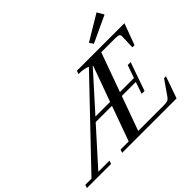

<svg xmlns="http://www.w3.org/2000/svg" viewBox="-245 -1139 1414 1414"><g transform="rotate(-45 462.0 -432.5)"><path d="M722.7 -714.8 702.1 -746.1 899.9 -864.7 930.7 -812ZM-64.9 0 -56.6 -25.4H7.8L577.1 -621.6Q542.5 -637.7 484.9 -637.7L493.7 -663.1H988.8L926.8 -496.1H904.8L908.2 -608.4Q908.7 -622.6 897.9 -627.7Q887.2 -632.8 859.9 -632.8H716.8L606.9 -328.1H752.9L788.1 -428.2H818.4L740.7 -205.6H710.4L742.2 -297.9H596.2L499.5 -30.3H768.1Q793.5 -30.3 805.9 -35.4Q818.4 -40.5 828.1 -54.7L908.7 -170.4H928.7L868.7 0H302.2L310.5 -25.4H395.5L493.7 -297.9H324.2L79.1 -25.4H194.8L186.5 0ZM604.5 -604.5Q604 -604.5 603.3 -605.5Q602.5 -606.4 602.1 -606.4L351.6 -328.1H504.4Z"/></g></svg>

Font: Elstob 18pt Medium
Style: Italic
Weight: 500
Italic angle: -20°
Designer: Peter S. Baker
Version: Version 1.015